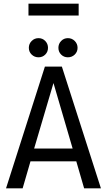

<svg xmlns="http://www.w3.org/2000/svg" viewBox="-20 -1032 585 1052"><path d="M441 0 398 -148H147L104 0H13L226 -667H319L533 0ZM167 -218H378L273 -577ZM191 -718Q169 -718 153.5 -733Q138 -748 138 -770Q138 -792 153.5 -807.5Q169 -823 191 -823Q213 -823 228 -807.5Q243 -792 243 -770Q243 -748 228 -733Q213 -718 191 -718ZM352 -718Q330 -718 315 -733Q300 -748 300 -770Q300 -792 315 -807.5Q330 -823 352 -823Q374 -823 389.5 -807.5Q405 -792 405 -770Q405 -748 389.5 -733Q374 -718 352 -718ZM136 -1012H411V-947H136Z"/></svg>

Font: Epunda Sans
Style: Regular
Weight: 400
Designer: Simon Atzbach
Foundry: typofactur
Version: Version 2.204; ttfautohint (v1.8.4.7-5d5b)